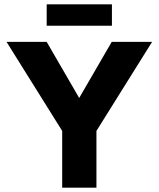

<svg xmlns="http://www.w3.org/2000/svg" viewBox="-20 -860 727 880"><path d="M194 -742V-840H493V-742ZM265 0V-260L10 -668H194L343 -411L492 -668H677L422 -260V0Z"/></svg>

Font: Atkinson Hyperlegible Pro
Style: Bold
Weight: 700
Designer: Elliott Scott, Megan Eiswerth, Linus Boman, Theodore Petrosky, Jacob Perez
Foundry: Braille Institute
Version: Version 1.5.1